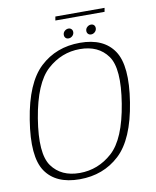

<svg xmlns="http://www.w3.org/2000/svg" viewBox="-91 -904 793 978"><g transform="rotate(-10 305.0 -415.0)"><path d="M242 4.5Q364.5 4.5 448.2 -73Q532 -150.5 561.5 -337.5Q591 -522.5 538 -601.2Q485 -680 362.5 -680Q239.5 -680 156 -602Q72.5 -524 43 -337.5Q13 -151.5 66 -73.5Q119 4.5 242 4.5ZM247.5 -27Q152 -27 104 -93.2Q56 -159.5 85 -337.5Q114.5 -516 188 -582.2Q261.5 -648.5 356.5 -648.5Q452.5 -648.5 500.2 -582Q548 -515.5 519 -337.5Q490 -159 416.5 -93Q343 -27 247.5 -27ZM310.5 -712Q321.5 -712 330.2 -720.2Q339 -728.5 339 -740Q339 -749.5 333 -755.5Q327 -761.5 318 -761.5Q307 -761.5 298 -753.5Q289 -745.5 289 -733.5Q289 -724 294.8 -718Q300.5 -712 310.5 -712ZM427 -712Q438 -712 446.8 -720.2Q455.5 -728.5 455.5 -740Q455.5 -749.5 449.8 -755.5Q444 -761.5 434.5 -761.5Q423.5 -761.5 414.5 -753.5Q405.5 -745.5 405.5 -733.5Q405.5 -724 411.5 -718Q417.5 -712 427 -712ZM259.5 -813.5H514L517.5 -833.5H263Z"/></g></svg>

Font: Anybody UltraCondensed Thin ExtraLight
Style: Italic
Weight: 250
Italic angle: -10°
Version: Version 1.111